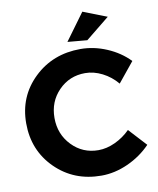

<svg xmlns="http://www.w3.org/2000/svg" viewBox="-98 -992 891 1080"><g transform="rotate(-10 347.0 -452.5)"><path d="M447 -916 583 -863 447 -753 335 -763ZM584 -481Q548 -524 499.5 -548.5Q451 -573 402 -573Q312 -573 250.5 -510Q189 -447 189 -354Q189 -261 250.5 -197Q312 -133 402 -133Q449 -133 497.5 -155.5Q546 -178 584 -216L677 -115Q621 -57 545.5 -23Q470 11 394 11Q237 11 132 -93Q27 -197 27 -352Q27 -505 134 -608Q241 -711 400 -711Q476 -711 550 -679.5Q624 -648 676 -594Z"/></g></svg>

Font: Montserrat-Arabic SemiBold
Style: Regular
Weight: 600
Designer: Mohamed Gaber
Foundry: Kief Type Foundry
Version: Version 5.008;PS 005.008;hotconv 1.0.88;makeotf.lib2.5.64775